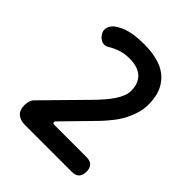

<svg xmlns="http://www.w3.org/2000/svg" viewBox="-202 -872 1004 1004"><g transform="rotate(45 300.0 -370.0)"><path d="M145 0Q110 0 89.5 -17.5Q69 -35 69 -72Q69 -89 74 -103.5Q79 -118 91 -129L316 -358Q333 -376 350 -396Q367 -416 380.5 -436.5Q394 -457 402.5 -477.5Q411 -498 411 -519Q411 -550 401.5 -571.5Q392 -593 376 -606.5Q360 -620 336.5 -626.5Q313 -633 286 -633Q251 -633 222.5 -624Q194 -615 169 -600Q147 -585 126.5 -592.5Q106 -600 93 -621Q81 -641 87.5 -661.5Q94 -682 112 -696Q142 -718 183 -729Q224 -740 287 -740Q338 -740 381.5 -729.5Q425 -719 457 -694.5Q489 -670 507.5 -630.5Q526 -591 526 -532Q526 -501 517.5 -470.5Q509 -440 494 -410Q479 -380 457 -351.5Q435 -323 409 -295L243 -125Q239 -120 241.5 -114.5Q244 -109 257 -109H491Q518 -109 531.5 -95.5Q545 -82 545 -55Q545 -28 531.5 -14Q518 0 491 0Z"/></g></svg>

Font: Maple Mono SemiBold
Style: Regular
Weight: 600
Monospace: yes
Designer: subframe7536
Version: Version 7.000